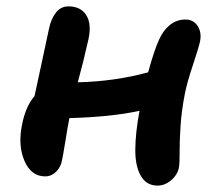

<svg xmlns="http://www.w3.org/2000/svg" viewBox="-20 -559 681 600"><path d="M121.1 -7.8Q77.6 -7.8 56.6 -55.9Q35.6 -104 48.8 -168.9Q59.6 -225.6 87.9 -258.8Q94.2 -288.6 110.1 -361.6Q126 -434.6 132.8 -467.8Q139.2 -499.5 154.5 -519.3Q169.9 -539.1 193.8 -539.1Q231.4 -539.1 249 -512.5Q266.6 -485.8 256.8 -438Q240.7 -365.7 223.1 -301.8Q339.8 -304.7 442.9 -333Q461.9 -402.3 477.1 -435.1Q489.7 -463.9 511 -481Q532.2 -498 559.1 -498Q584.5 -498 597.7 -477.8Q610.8 -457.5 605 -429.2Q601.1 -410.6 582.8 -355.7Q564.5 -300.8 558.1 -268.1Q547.4 -214.4 544.2 -165.3Q541 -116.2 541.3 -82.5Q541.5 -48.8 539.1 -35.2Q534.7 -12.7 514.9 4.2Q495.1 21 472.2 21Q437.5 21 419.9 -9.8Q402.3 -40.5 402.8 -92.5Q403.3 -144.5 416 -212.9Q331.5 -193.8 196.8 -189.9Q191.9 -165.5 184.6 -119.6Q177.2 -73.7 173.8 -58.1Q169.9 -36.6 155.3 -22.2Q140.6 -7.8 121.1 -7.8Z"/></svg>

Font: Shantell Sans Irregular
Style: Italic
Weight: 600
Italic angle: -11.31°
Designer: Stephen Nixon, Anya Danilova, Shantell Martin
Foundry: Arrow Type
Version: Version 1.006;[9816181b4]